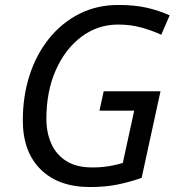

<svg xmlns="http://www.w3.org/2000/svg" viewBox="-20 -744 718 774"><path d="M343 10Q216 10 144 -61Q72 -132 72 -259Q72 -357 99.5 -441.5Q127 -526 178.5 -589.5Q230 -653 300.5 -688.5Q371 -724 457 -724Q522 -724 571 -713Q620 -702 664 -682L630 -604Q593 -621 550 -633Q507 -645 456 -645Q374 -645 308.5 -596Q243 -547 205 -461.5Q167 -376 167 -265Q167 -210 186.5 -165.5Q206 -121 247 -95Q288 -69 352 -69Q390 -69 421.5 -74.5Q453 -80 475 -87L521 -298H381L398 -376H627L551 -27Q506 -11 456 -0.5Q406 10 343 10Z"/></svg>

Font: Noto Sans
Style: Italic
Weight: 400
Italic angle: -12°
Designer: Monotype Design Team
Foundry: Monotype Imaging Inc.
Version: Version 2.013; ttfautohint (v1.8.4.7-5d5b)